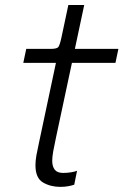

<svg xmlns="http://www.w3.org/2000/svg" viewBox="-20 -722 482 750"><path d="M215.5 8Q177.5 8 148 -9.2Q118.5 -26.5 118.5 -76.5Q118.5 -94 122.2 -115.2Q126 -136.5 132.5 -165.5L198.5 -476.5H71L82.5 -531H177Q202 -531 207.8 -538.2Q213.5 -545.5 220 -575.5L247 -702.5H309L272.5 -531H442.5L431 -476.5H261L199 -186Q192 -154 188 -131.5Q184 -109 184 -94Q184 -72 193.8 -59.2Q203.5 -46.5 227 -46.5Q242 -46.5 257.8 -49Q273.5 -51.5 281 -55L270 -0.5Q261.5 2.5 247.5 5.2Q233.5 8 215.5 8Z"/></svg>

Font: Epilogue Light
Style: Italic
Weight: 300
Italic angle: -12°
Designer: Tyler Finck
Foundry: Etcetera Type Co
Version: Version 2.111; ttfautohint (v1.8.3)